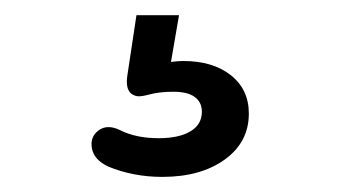

<svg xmlns="http://www.w3.org/2000/svg" viewBox="-20 -40 448 253"><path d="M122.7 179.5Q103.9 170.7 101.1 155.5Q98.4 140.3 109.9 131.8Q121.5 123.3 138.2 131.5Q159.2 142.1 189 142.1Q215.8 142.1 230.9 133.1Q246 124.1 246 107.2Q246 94.7 236.6 87.8Q227.3 80.9 208.3 80.9Q190 80.9 176.4 84.6Q167.6 87 162.5 86.9Q157.3 86.7 152.6 83.1Q145 76.5 148 58.2L159.8 -20H215.9L202.9 55.6L176.2 48Q202.9 40.4 221.8 40.4Q260.4 40.4 284.2 59.1Q307.9 77.9 307.9 109.7Q307.9 147.3 276.2 170.2Q244.5 193.1 193.8 193.1Q174.5 193.1 156.5 189.6Q138.5 186.1 122.7 179.5Z"/></svg>

Font: SN Pro Thin
Style: Regular
Weight: 200
Designer: Tobias Whetton
Foundry: Supernotes
Version: Version 1.003;Glyphs 3.3 (3324)